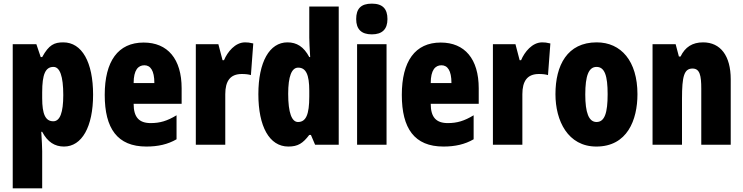

<svg xmlns="http://www.w3.org/2000/svg" viewBox="-20 -796 4088 1056"><path d="M328 -563C279 -563 249 -550 212 -482H204L180 -553H50V240H212V35C212 14 210 -21 207 -71H212C242 -14 282 10 332 10C430 10 492 -98 492 -275C492 -454 431 -563 328 -563ZM274 -428C309 -428 328 -378 328 -273C328 -177 310 -129 273 -129C230 -129 212 -168 212 -256V-288C212 -388 230 -428 274 -428Z M770 -562C629 -562 556 -459 556 -274C556 -90 625 10 785 10C849 10 903 -2 951 -30V-162C900 -131 860 -119 809 -119C745 -119 715 -151 715 -225H979V-310C979 -472 902 -562 770 -562ZM774 -437C807 -437 829 -409 829 -339H715C715 -411 740 -437 774 -437Z M1328 -563C1273 -563 1231 -510 1212 -465H1204L1181 -553H1057V0H1219V-278C1219 -350 1246 -389 1310 -389C1331 -389 1347 -387 1360 -383L1373 -557C1353 -562 1341 -563 1328 -563Z M1566 10C1619 10 1646 -8 1681 -54H1690L1713 0H1843V-760H1681V-588C1681 -567 1683 -532 1686 -482H1681C1651 -539 1612 -563 1561 -563C1462 -563 1401 -455 1401 -278C1401 -101 1461 10 1566 10ZM1619 -125C1585 -125 1565 -175 1565 -280C1565 -376 1584 -424 1620 -424C1663 -424 1681 -385 1681 -297V-265C1681 -166 1663 -125 1619 -125Z M2025 -776C1965 -776 1939 -748 1939 -691C1939 -635 1968 -607 2025 -607C2082 -607 2111 -635 2111 -691C2111 -747 2085 -776 2025 -776ZM2106 -553H1944V0H2106Z M2404 -562C2263 -562 2190 -459 2190 -274C2190 -90 2259 10 2419 10C2483 10 2537 -2 2585 -30V-162C2534 -131 2494 -119 2443 -119C2379 -119 2349 -151 2349 -225H2613V-310C2613 -472 2536 -562 2404 -562ZM2408 -437C2441 -437 2463 -409 2463 -339H2349C2349 -411 2374 -437 2408 -437Z M2962 -563C2907 -563 2865 -510 2846 -465H2838L2815 -553H2691V0H2853V-278C2853 -350 2880 -389 2944 -389C2965 -389 2981 -387 2994 -383L3007 -557C2987 -562 2975 -563 2962 -563Z M3486 -278C3486 -460 3396 -563 3262 -563C3100 -563 3035 -437 3035 -278C3035 -132 3103 10 3260 10C3430 10 3486 -136 3486 -278ZM3199 -276C3199 -380 3218 -428 3261 -428C3306 -428 3322 -379 3322 -278C3322 -176 3306 -125 3261 -125C3218 -125 3199 -177 3199 -276Z M3847 -563C3788 -563 3748 -537 3723 -485H3714L3696 -553H3569V0H3731V-253C3731 -378 3743 -419 3789 -419C3829 -419 3837 -381 3837 -308V0H3999V-360C3999 -489 3943 -563 3847 -563Z"/></svg>

Font: Noto Sans Hebrew ExtraCondensed Black
Style: Regular
Weight: 900
Width: 2
Designer: Monotype Design Team
Foundry: Monotype Imaging Inc.
Version: Version 2.004